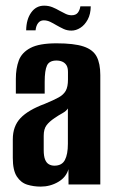

<svg xmlns="http://www.w3.org/2000/svg" viewBox="-20 -660 410 687"><path d="M125.7 7.7Q99.9 7.7 77.3 0.7Q54.6 -6.4 40.2 -28.5Q25.8 -50.6 25.8 -95V-161.4Q25.8 -208.3 53.3 -237.4Q80.9 -266.5 140.1 -288.4Q171.4 -301.3 189.4 -311.2Q207.4 -321 215.3 -335.3Q223.2 -349.5 223.2 -375.2V-402.4Q223.2 -417.7 217.9 -426.4Q212.5 -435.1 203.3 -439.2Q194.1 -443.4 182 -443.4Q156.4 -443.4 148.1 -425.6Q139.9 -407.9 139.9 -367.1V-325.1H36.7V-378Q36.7 -415 47.2 -443.5Q57.8 -472 89.1 -488.5Q120.4 -505 182 -505Q245.2 -505 278.9 -493.7Q312.6 -482.5 325.8 -457.6Q338.9 -432.7 338.9 -391.4V0H225.2L224.9 -54.7Q216.7 -25.6 188.2 -9Q159.6 7.7 125.7 7.7ZM174.7 -67.2Q201.6 -67.2 212.2 -87.5Q222.9 -107.7 222.9 -145.4V-271.9Q217 -262.5 202.9 -254.7Q188.7 -246.9 175.5 -237.7Q156.4 -225 146.4 -211.6Q136.4 -198.2 136.4 -174.1V-123Q136.4 -101.5 141.3 -89.2Q146.3 -76.9 155.1 -72.1Q163.8 -67.2 174.7 -67.2ZM235.6 -550.5Q220.2 -550.5 207.6 -556.4Q195 -562.3 181 -570.3Q170.6 -576.6 159.6 -581.9Q148.5 -587.2 136.5 -587.2Q123.9 -587.2 116.4 -577.5Q108.9 -567.8 107.3 -551.5H73.6Q74.2 -590.9 91.7 -615.3Q109.1 -639.7 137.9 -639.7Q154 -639.7 167.6 -634.2Q181.1 -628.7 193.5 -621.4Q204.9 -615 215.3 -610.2Q225.6 -605.4 236.3 -605.4Q251 -605.4 258.2 -614.2Q265.3 -623.1 267.6 -637.3H304.7Q304.4 -609.4 293.8 -589.9Q283.2 -570.4 267.6 -560.5Q252 -550.5 235.6 -550.5Z"/></svg>

Font: Alumni Sans Thin
Style: Regular
Weight: 100
Designer: Robert E. Leuschke
Foundry: Robert E. Leuschke
Version: Version 1.018